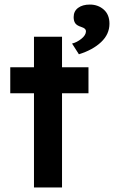

<svg xmlns="http://www.w3.org/2000/svg" viewBox="-20 -822 500 842"><path d="M129 0V-413H25V-527H129V-661H252V-527H368V-413H252V0ZM326 -584 296 -631Q317 -636 337 -652Q357 -668 357 -685Q357 -691 352.5 -695.5Q348 -700 336 -704Q317 -710 310 -720Q303 -730 303 -747Q303 -773 322.5 -787.5Q342 -802 374 -802Q410 -802 435 -780Q460 -758 460 -718Q460 -672 423.5 -637.5Q387 -603 326 -584Z"/></svg>

Font: Lexend Deca Medium
Style: Regular
Weight: 500
Designer: Bonnie Shaver-Troup, Thomas Jockin
Foundry: Lexend
Version: Version 1.008; ttfautohint (v1.8.4.7-5d5b)